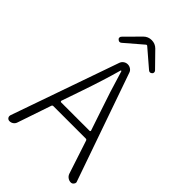

<svg xmlns="http://www.w3.org/2000/svg" viewBox="-271 -1029 1129 1129"><g transform="rotate(45 293.5 -464.5)"><path d="M289.1 -886.7 178.7 -792Q166 -781.2 153.3 -793Q147.5 -796.9 147.5 -804.2Q147.5 -811.5 152.3 -816.4L243.2 -908.2Q263.7 -928.7 293 -928.7Q322.3 -928.7 342.8 -908.2L432.6 -816.4Q437.5 -811.5 437.5 -804.2Q437.5 -796.9 432.6 -793Q419.9 -781.2 407.2 -792L296.9 -886.7Q294.9 -887.7 293 -887.7Q291 -887.7 289.1 -886.7ZM168.9 -299.8Q168.9 -297.9 170.4 -295.4Q171.9 -293 174.8 -293H412.1Q414.1 -293 416 -295.4Q418 -297.9 417 -299.8L375 -424.8Q337.9 -531.2 295.9 -672.9Q294.9 -674.8 293 -674.8Q291 -674.8 290 -672.9Q259.8 -563.5 211.9 -424.8ZM547.9 0Q534.2 0 522.5 -8.3Q510.7 -16.6 505.9 -30.3L437.5 -238.3Q434.6 -245.1 427.7 -245.1H158.2Q151.4 -245.1 148.4 -238.3L77.1 -28.3Q73.2 -15.6 62.5 -7.8Q51.8 0 38.1 0Q27.3 0 20.5 -8.8Q16.6 -14.6 16.6 -20.5Q16.6 -24.4 17.6 -28.3L252.9 -700.2Q257.8 -712.9 269 -720.7Q280.3 -728.5 293.9 -728.5Q307.6 -728.5 319.3 -720.7Q331.1 -712.9 335 -700.2L569.3 -30.3Q571.3 -26.4 571.3 -22.5Q571.3 -15.6 566.4 -9.8Q559.6 0 547.9 0Z"/></g></svg>

Font: Gen Jyuu Gothic Light
Style: Regular
Weight: 200
Designer: [Source Han Sans]
Ryoko NISHIZUKA  (kana & ideographs); Paul D. Hunt (Latin, Greek & Cyrillic); Wenlong ZHANG  (bopomofo
Version: Version 1.002.20150607